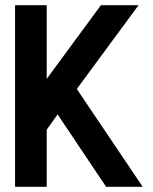

<svg xmlns="http://www.w3.org/2000/svg" viewBox="-20 -720 590 740"><path d="M160 -700H38V0H160V-220L202 -279L389 0H530L276 -377L514 -700H369L160 -416Z"/></svg>

Font: Fervojo
Style: Bold
Weight: 700
Designer: kohakuno
Version: ver.1.0